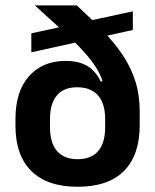

<svg xmlns="http://www.w3.org/2000/svg" viewBox="-20 -681 577 714"><path d="M269 13.5Q155.5 13.5 96.5 -45Q37.5 -103.5 37.5 -213.5V-238.5Q37.5 -341 88 -397.8Q138.5 -454.5 224 -454.5Q259.5 -454.5 284.8 -445Q310 -435.5 327 -418.2Q344 -401 354.5 -378L390.5 -382.5L371 -239Q371 -267.5 364.2 -289.5Q357.5 -311.5 344.5 -326.2Q331.5 -341 312 -348.8Q292.5 -356.5 267 -356.5Q217 -356.5 191.5 -326.2Q166 -296 166 -239V-207Q166 -149.5 192.2 -119.2Q218.5 -89 268.5 -89Q319 -89 345 -119.2Q371 -149.5 371 -207Q371 -222.5 371 -239.2Q371 -256 371 -276.5Q370.5 -296.5 369.8 -311.2Q369 -326 368.5 -345Q364.5 -381.5 345.8 -415.5Q327 -449.5 294.2 -486Q261.5 -522.5 215.2 -565Q169 -607.5 110 -660.5V-661H265.5Q320.5 -610 364 -565Q407.5 -520 437.5 -474.5Q467.5 -429 483.5 -378.5Q499.5 -328 499.5 -266.5V-215.5Q499.5 -104 441 -45.2Q382.5 13.5 269 13.5ZM96.5 -486.5V-557L474 -639V-569.5Z"/></svg>

Font: Anek Telugu Medium SemiBold
Style: Regular
Weight: 600
Version: Version 1.003